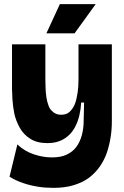

<svg xmlns="http://www.w3.org/2000/svg" viewBox="-20 -742 601 927"><path d="M340 -581H204L269 -722H442ZM238 165Q198 165 167 160Q127 154 92 142Q54 129 26 111L64 -45Q97 -12 146 4Q189 18 230 18Q274 18 301 5Q331 -9 348 -32Q366 -56 375 -89Q384 -122 384 -161L386 -247H372Q368 -181 346 -136Q326 -94 290 -72Q256 -51 209 -51Q159 -51 126 -72Q93 -93 75 -126Q56 -161 49 -194Q42 -230 40 -263Q38 -305 38 -313V-528H199V-359Q199 -353 199.5 -339.5Q200 -326 200 -318Q200 -302 204 -272Q207 -251 215 -230Q221 -213 238 -200Q253 -188 275 -188Q301 -188 316 -202Q333 -218 342 -241Q350 -263 355 -296Q359 -324 359 -360V-528H520V-155Q520 -116 514 -79Q508 -41 496 -5Q484 30 462 62Q440 93 410 116Q381 138 336 152Q294 165 238 165Z"/></svg>

Font: Bricolage Grotesque 36pt ExtraBold
Style: Regular
Weight: 800
Designer: Mathieu Triay
Foundry: Atelier Triay
Version: Version 1.000;gftools[0.9.30]